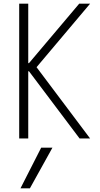

<svg xmlns="http://www.w3.org/2000/svg" viewBox="-20 -750 540 1040"><path d="M142 270H91L203 50H264ZM84 0V-730H133V-408H137L409 -730H468L178 -386L468 0H411L137 -364H133V0Z"/></svg>

Font: M PLUS 1 Code Light
Style: Regular
Weight: 300
Designer: Coji Morishita
Foundry: UNDERFOREST DESIGN
Version: Version 1.002